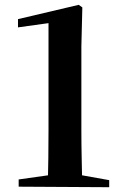

<svg xmlns="http://www.w3.org/2000/svg" viewBox="-20 -772 506 794"><path d="M57.2 0V-29.9L187.7 -48.3H312.5L431.6 -27V2.2ZM177.6 0Q180.6 -117.6 180.6 -234.6V-676.3L54.4 -658.8V-692.9L305.5 -752L320.5 -741.4L316.5 -580.3V-234.6Q316.5 -177.1 317.8 -117.8Q319.2 -58.5 320.2 0Z"/></svg>

Font: Noto Serif KR ExtraLight
Style: Regular
Weight: 200
Designer: Ryoko NISHIZUKA 西塚涼子 (kana & ideographs); Frank Grießhammer (Latin, Greek & Cyrillic); Wenlong ZHANG 张文龙 (bopomofo); San
Foundry: Adobe
Version: Version 2.002-H1;hotconv 1.1.0;makeotfexe 2.6.0